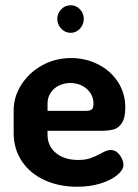

<svg xmlns="http://www.w3.org/2000/svg" viewBox="-20 -702 524 731"><path d="M457 -293Q457 -253 444 -233.5Q431 -214 412 -209Q393 -204 364 -204H161V-189Q161 -146 193 -119.5Q225 -93 278 -93Q304 -93 322 -99Q340 -105 363 -117Q373 -123 383 -127Q393 -131 401 -131Q422 -131 436 -111.5Q450 -92 450 -74Q450 -56 427.5 -36.5Q405 -17 364.5 -4Q324 9 274 9Q204 9 149 -16.5Q94 -42 63 -88.5Q32 -135 32 -196V-281Q32 -334 61.5 -380Q91 -426 141 -453.5Q191 -481 251 -481Q306 -481 353.5 -457Q401 -433 429 -390Q457 -347 457 -293ZM336 -307Q336 -330 324 -348Q312 -366 292 -376Q272 -386 248 -386Q225 -386 205 -376.5Q185 -367 173 -349Q161 -331 161 -308V-280H307Q323 -280 329.5 -285.5Q336 -291 336 -307ZM299 -630Q299 -609 284.5 -593Q270 -577 249 -577Q228 -577 213 -593Q198 -609 198 -630Q198 -651 213 -666.5Q228 -682 249 -682Q270 -682 284.5 -666.5Q299 -651 299 -630Z"/></svg>

Font: Dosis
Style: Regular
Weight: 400
Designer: Edgar Tolentino, Pablo Impallari, Igino Marini
Foundry: Edgar Tolentino, Pablo Impallari, Igino Marini
Version: Version 1.007;Glyphs 3.1.1 (3134)